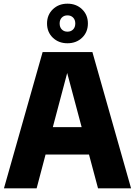

<svg xmlns="http://www.w3.org/2000/svg" viewBox="-20 -1023 734 1043"><path d="M1.5 0 211.5 -740H482L692 0H512.5L463.5 -183.5H227.5L179 0ZM267 -332.5H423.5L345 -626.5ZM346.5 -788Q298.5 -788 267 -818.2Q235.5 -848.5 235.5 -895.5Q235.5 -942 267 -972.5Q298.5 -1003 346.5 -1003Q394.5 -1003 426 -972.5Q457.5 -942 457.5 -895.5Q457.5 -848.5 426 -818.2Q394.5 -788 346.5 -788ZM346.5 -851Q365.5 -851 377.2 -863Q389 -875 389 -895.5Q389 -915.5 377.2 -927.5Q365.5 -939.5 346.5 -939.5Q327.5 -939.5 315.8 -927.5Q304 -915.5 304 -895.5Q304 -875 315.8 -863Q327.5 -851 346.5 -851Z"/></svg>

Font: Encode Sans SemiCondensed SemiCondensed ExtraBold
Style: Regular
Weight: 800
Width: 4
Designer: Multiple Designers
Foundry: Impallari Type
Version: Version 3.000; ttfautohint (v1.8.3) -l 8 -r 50 -G 200 -x 14 